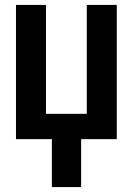

<svg xmlns="http://www.w3.org/2000/svg" viewBox="-20 -566 540 781"><path d="M455 0V-546H333V-103H167V-546H45V0H191V195H310V0Z"/></svg>

Font: Noto Sans Mono UI Condensed
Style: Bold
Weight: 700
Width: 3
Designer: Monotype Design team
Foundry: Monotype Imaging Inc.
Version: 1.000